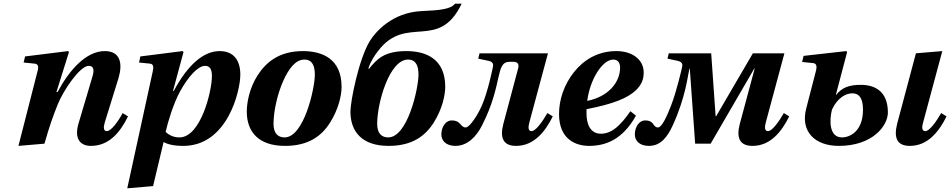

<svg xmlns="http://www.w3.org/2000/svg" viewBox="-20 -779 5152 1041"><path d="M80 12 221 0C250 -102 270 -155 293 -213C323 -288 413 -422 461 -422C492 -422 490 -393 481 -363L405 -107C383 -30 412 12 473 12C573 12 633 -64 674 -148L645 -166C621 -121 583 -68 559 -68C541 -68 540 -89 548 -115L623 -357C646 -436 632 -502 548 -502C445 -502 354 -396 292 -280H286L354 -497L349 -502L116 -473L108 -440L168 -434C187 -432 191 -418 183 -391Z M670 242 810 230 867 -9C887 3 922 12 974 12C1213 12 1283 -286 1283 -374C1283 -452 1247 -502 1171 -502C1084 -502 999 -429 922 -286H918L975 -497L970 -502L741 -473L734 -440L793 -434C812 -432 814 -417 808 -391ZM878 -64C890 -117 920 -217 956 -283C1001 -364 1053 -422 1092 -422C1118 -422 1129 -403 1129 -367C1129 -284 1068 -34 953 -34C922 -34 896 -46 878 -64Z M1318 -174C1318 -66 1380 12 1525 12C1651 12 1723 -40 1770 -115C1816 -188 1832 -263 1832 -308C1832 -462 1725 -502 1622 -502C1493 -502 1422 -441 1377 -371C1331 -300 1318 -219 1318 -174ZM1463 -107C1463 -174 1483 -266 1515 -339C1546 -408 1583 -456 1630 -456C1677 -456 1687 -416 1687 -374C1687 -300 1628 -34 1523 -34C1486 -34 1463 -57 1463 -107Z M1880 -174C1880 -66 1942 12 2087 12C2213 12 2285 -40 2332 -115C2378 -188 2394 -263 2394 -308C2394 -462 2287 -502 2184 -502C2063 -502 2024 -459 1981 -406L1977 -408C1991 -450 2013 -481 2031 -504C2183 -703 2359 -499 2483 -759H2447C2425 -730 2368 -723 2267 -719C2107 -712 2016 -606 1986 -558C1925 -459 1880 -230 1880 -174ZM2025 -107C2025 -223 2092 -456 2192 -456C2239 -456 2249 -416 2249 -374C2249 -300 2190 -34 2085 -34C2048 -34 2025 -57 2025 -107Z M2373 -50C2373 -15 2400 12 2449 12C2513 12 2562 -36 2594 -100C2709 -326 2663 -444 2744 -444H2764C2780 -444 2796 -437 2790 -411L2709 -107C2689 -31 2709 12 2778 12C2875 12 2936 -65 2977 -148L2948 -166C2922 -121 2885 -68 2862 -68C2843 -68 2843 -89 2850 -115L2951 -490H2580L2573 -461L2629 -449C2643 -446 2659 -439 2652 -414C2652 -414 2626 -281 2591 -203C2568 -152 2526 -88 2505 -88C2475 -88 2481 -126 2429 -126C2395 -126 2373 -89 2373 -50Z M3011 -161C3011 -23 3102 12 3174 12C3261 12 3355 -20 3428 -152L3398 -176C3345 -100 3298 -54 3238 -54C3179 -54 3160 -109 3160 -163V-187C3310 -216 3381 -248 3424 -286C3463 -322 3470 -355 3470 -386C3470 -457 3407 -502 3322 -502C3223 -502 3146 -456 3092 -388C3038 -320 3011 -238 3011 -161ZM3164 -232C3178 -347 3246 -456 3305 -456C3329 -456 3342 -440 3342 -412C3342 -334 3280 -255 3164 -232Z M3422 -50C3422 -15 3449 12 3498 12C3562 12 3598 -35 3628 -100C3698 -254 3708 -365 3718 -407H3720L3749 0H3833L4070 -408H4072L3991 -107C3971 -31 3991 12 4060 12C4157 12 4218 -65 4259 -148L4230 -166C4204 -121 4167 -68 4144 -68C4125 -68 4125 -89 4132 -115L4233 -490H4062L3863 -149H3860L3836 -490H3606L3599 -461L3655 -449C3669 -446 3685 -437 3678 -414C3678 -414 3649 -283 3617 -203C3598 -154 3569 -88 3548 -88C3518 -88 3530 -126 3478 -126C3444 -126 3422 -89 3422 -50Z M4844 -107C4825 -31 4844 12 4913 12C5010 12 5071 -65 5112 -148L5083 -166C5057 -121 5020 -68 4997 -68C4978 -68 4977 -89 4985 -115L5089 -502L4946 -490ZM4329 -443 4388 -437C4407 -435 4411 -421 4403 -391L4351 -190C4319 -66 4398 12 4528 12C4711 12 4794 -97 4794 -169C4794 -282 4726 -319 4647 -319C4583 -319 4545 -304 4514 -265H4512L4573 -497L4568 -502L4337 -476ZM4491 -185C4522 -251 4568 -273 4601 -273C4648 -273 4659 -230 4659 -184C4659 -67 4588 -34 4545 -34C4475 -34 4476 -127 4491 -185Z"/></svg>

Font: Heuristica
Style: Bold Italic
Weight: 700
Italic angle: -13°
Version: Version 1.0.1